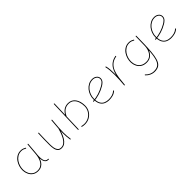

<svg xmlns="http://www.w3.org/2000/svg" viewBox="241 -1986 3522 3522"><g transform="rotate(-45 2002.5 -225.0)"><path d="M473.1 -234.4Q469.7 -234.9 467.3 -232.7Q464.8 -230.5 464.4 -227.1Q463.4 -214.4 462.6 -200.7Q461.9 -187 462.2 -172.6Q462.4 -158.2 462.9 -143.1Q464.8 -112.3 473.1 -82.5Q481.4 -52.7 503.2 -33.2Q524.9 -13.7 565.9 -13.7Q569.8 -13.7 572.3 -16.1Q574.7 -18.6 574.2 -22Q573.7 -25.9 571.3 -28.1Q568.8 -30.3 564.9 -30.3Q531.2 -30.3 513.4 -45.7Q495.6 -61 488.5 -86.7Q481.4 -112.3 479.5 -143.1Q479 -157.7 478.8 -170.9Q478.5 -184.1 479.2 -197.5Q480 -210.9 481 -225.1Q481.4 -229 479 -231.4Q476.6 -233.9 473.1 -234.4ZM278.8 -15.6Q223.6 -15.6 185.1 -41.5Q146.5 -67.4 125.5 -110.6Q104.5 -153.8 101.6 -204.6Q99.1 -251 112.3 -299.3Q125.5 -347.7 153.3 -388.7Q181.2 -429.7 222.4 -455.1Q263.7 -480.5 317.4 -480.5Q348.1 -480.5 371.3 -471.4Q394.5 -462.4 408.7 -452.6Q411.6 -450.7 415.3 -451.4Q418.9 -452.1 420.9 -455.1Q422.9 -458 421.6 -461.7Q420.4 -465.3 417.5 -467.3Q401.9 -477.5 376 -487.3Q350.1 -497.1 316.4 -497.1Q257.8 -497.1 213.1 -470Q168.5 -442.9 138.9 -399.2Q109.4 -355.5 95.5 -304.2Q81.5 -252.9 84 -204.6Q86.9 -150.9 110.1 -103.8Q133.3 -56.6 176 -27.8Q218.8 1 279.8 1Q334 1 371.6 -21.2Q409.2 -43.5 432.4 -80.6Q455.6 -117.7 467.8 -162.6Q480 -207.5 483.9 -252.4L502.9 -480.5Q503.4 -483.9 501 -486.6Q498.5 -489.3 495.1 -489.7Q491.7 -490.2 489.3 -488Q486.8 -485.8 486.3 -482.4L466.8 -254.4Q462.9 -210 451.4 -167.2Q439.9 -124.5 418.2 -90.3Q396.5 -56.2 362.3 -35.9Q328.1 -15.6 278.8 -15.6Z M1125 -483.4Q1125.5 -487.8 1123 -490Q1120.6 -492.2 1117.7 -492.7Q1114.3 -493.2 1111.6 -491.2Q1108.9 -489.3 1108.4 -485.4Q1098.6 -380.9 1093.5 -305.9Q1088.4 -231 1088.4 -172.4Q1088.4 -123.5 1092 -81.8Q1095.7 -40 1102.1 2Q1102.5 5.9 1105.7 7.3Q1108.9 8.8 1112.3 8.3Q1115.2 7.3 1117.4 5.1Q1119.6 2.9 1118.7 -1Q1112.3 -42.5 1108.9 -83.3Q1105.5 -124 1105.5 -172.4Q1105.5 -230.5 1110.4 -304.7Q1115.2 -378.9 1125 -483.4ZM1108.4 -284.7Q1109.4 -288.6 1107.9 -291.7Q1106.4 -294.9 1102.1 -295.9Q1098.6 -296.9 1095.7 -294.7Q1092.8 -292.5 1091.8 -289.6Q1079.6 -244.6 1061.8 -195.6Q1043.9 -146.5 1019 -104Q994.1 -61.5 960.7 -34.9Q927.2 -8.3 883.3 -8.3Q838.4 -8.3 815.9 -35.2Q793.5 -62 785.9 -104Q778.3 -146 778.3 -190.9Q778.3 -240.7 778.8 -288.1Q779.3 -335.4 780.8 -384.5Q782.2 -433.6 784.7 -487.8Q784.7 -491.7 782.5 -494.1Q780.3 -496.6 776.4 -496.6Q772.9 -496.6 770.5 -494.4Q768.1 -492.2 768.1 -488.8Q764.2 -407.7 762.9 -336.4Q761.7 -265.1 761.7 -190.9Q761.7 -140.1 770.8 -94.5Q779.8 -48.8 806.2 -20.3Q832.5 8.3 883.3 8.3Q931.6 8.3 968.3 -19.3Q1004.9 -46.9 1031.5 -91.1Q1058.1 -135.3 1076.9 -186.5Q1095.7 -237.8 1108.4 -284.7Z M1358.9 -672.9Q1355.5 -672.9 1352.8 -670.9Q1350.1 -668.9 1350.1 -665L1329.6 -22.5Q1329.6 -19 1331.8 -16.4Q1334 -13.7 1337.4 -13.7Q1341.3 -13.7 1343.8 -15.9Q1346.2 -18.1 1346.2 -21.5L1366.7 -664.1Q1366.7 -668 1364.7 -670.4Q1362.8 -672.9 1358.9 -672.9ZM1350.1 -346.2Q1353.5 -344.7 1356.7 -345.9Q1359.9 -347.2 1361.3 -350.6Q1391.1 -416.5 1437.3 -448.5Q1483.4 -480.5 1542 -480.5Q1605 -480.5 1644.5 -446.3Q1684.1 -412.1 1702.9 -357.7Q1721.7 -303.2 1721.7 -241.7Q1721.7 -180.2 1691.7 -128.7Q1661.6 -77.1 1609.6 -46.4Q1557.6 -15.6 1491.7 -15.6Q1457.5 -15.6 1425.3 -24.4Q1421.9 -25.4 1418.7 -23.4Q1415.5 -21.5 1414.6 -18.1Q1414.1 -14.6 1415.8 -11.7Q1417.5 -8.8 1420.9 -7.8Q1455.6 1 1491.7 1Q1562.5 1 1618.2 -32Q1673.8 -64.9 1706.1 -120.1Q1738.3 -175.3 1738.3 -241.7Q1738.3 -279.3 1731.4 -316.2Q1724.6 -353 1709.7 -385.7Q1694.8 -418.5 1671.9 -443.4Q1648.9 -468.3 1616.5 -482.7Q1584 -497.1 1542 -497.1Q1509.8 -497.1 1481 -488.3Q1452.1 -479.5 1427.2 -461.9Q1402.3 -444.3 1381.8 -418.2Q1361.3 -392.1 1345.7 -357.4Q1344.2 -354 1345.5 -350.8Q1346.7 -347.7 1350.1 -346.2Z M2170.9 -480.5Q2212.9 -480.5 2245.4 -456.8Q2277.8 -433.1 2277.8 -393.1Q2277.8 -356.4 2251.7 -331.5Q2225.6 -306.6 2198.2 -290.5Q2130.4 -250.5 2054.7 -226.6Q1979 -202.6 1900.4 -197.3Q1897 -196.8 1894.5 -194.6Q1892.1 -192.4 1892.6 -188.5Q1893.1 -185.1 1895.5 -182.6Q1897.9 -180.2 1901.4 -180.7Q1981.9 -186 2059.8 -210.4Q2137.7 -234.9 2207 -275.9Q2220.7 -284.2 2235.8 -294.9Q2251 -305.7 2264.4 -320.1Q2277.8 -334.5 2286.1 -352.5Q2294.4 -370.6 2294.4 -393.1Q2294.4 -418 2283.9 -437.3Q2273.4 -456.5 2255.9 -470Q2238.3 -483.4 2216.3 -490.2Q2194.3 -497.1 2170.9 -497.1Q2116.2 -497.1 2071 -473.1Q2025.9 -449.2 1992.9 -408.9Q1960 -368.7 1942.1 -318.4Q1924.3 -268.1 1924.3 -214.8Q1924.3 -136.7 1950.4 -89.1Q1976.6 -41.5 2022.2 -20.3Q2067.9 1 2125.5 1Q2173.3 1 2219.5 -11.7Q2265.6 -24.4 2302.7 -57.6Q2305.2 -60.1 2305.4 -63.7Q2305.7 -67.4 2303.2 -69.8Q2301.3 -72.3 2297.4 -72.5Q2293.5 -72.8 2291 -70.3Q2257.8 -40 2214.8 -27.8Q2171.9 -15.6 2125.5 -15.6Q2071.3 -15.6 2029.5 -34.7Q1987.8 -53.7 1964.4 -97.4Q1940.9 -141.1 1940.9 -214.8Q1940.9 -265.6 1958 -313Q1975.1 -360.4 2005.9 -398.2Q2036.6 -436 2078.9 -458.3Q2121.1 -480.5 2170.9 -480.5Z M2781.2 -485.4Q2780.8 -488.8 2777.8 -491Q2774.9 -493.2 2771.5 -492.2Q2703.1 -479 2658 -446.8Q2612.8 -414.6 2585 -367.7Q2557.1 -320.8 2541.7 -262.2Q2526.4 -203.6 2518.8 -137.2Q2511.2 -70.8 2505.4 -0.5Q2504.9 2.9 2507.3 5.4Q2509.8 7.8 2513.2 8.3Q2517.1 8.8 2519.3 6.3Q2521.5 3.9 2522 0.5Q2529.3 -88.4 2540 -168Q2550.8 -247.6 2575.4 -311.3Q2600.1 -375 2647.5 -417.7Q2694.8 -460.4 2774.4 -475.6Q2777.8 -476.6 2780 -479.2Q2782.2 -481.9 2781.2 -485.4ZM2512.7 8.3Q2516.1 8.8 2518.8 6.6Q2521.5 4.4 2522 1Q2527.3 -51.8 2531.2 -121.1Q2535.2 -190.4 2535.2 -259.8Q2535.2 -324.2 2530.8 -381.8Q2526.4 -439.5 2515.1 -476.6Q2514.2 -480 2511 -481.7Q2507.8 -483.4 2504.4 -482.4Q2501 -481.4 2499.3 -478.3Q2497.6 -475.1 2498.5 -471.7Q2508.8 -437 2513.7 -380.4Q2518.6 -323.7 2518.6 -259.8Q2518.6 -190.9 2514.6 -122.1Q2510.7 -53.2 2505.4 -1Q2504.9 2.4 2507.1 5.1Q2509.3 7.8 2512.7 8.3Z M3099.1 -15.6Q3035.6 -15.6 2993.4 -41.5Q2951.2 -67.4 2929.7 -110.6Q2908.2 -153.8 2905.3 -204.6Q2902.8 -251 2916 -299.3Q2929.2 -347.7 2957 -388.7Q2984.9 -429.7 3026.1 -455.1Q3067.4 -480.5 3121.1 -480.5Q3151.9 -480.5 3175 -471.4Q3198.2 -462.4 3212.4 -452.6Q3215.3 -450.7 3219 -451.4Q3222.7 -452.1 3224.6 -455.1Q3226.6 -458 3225.6 -461.7Q3224.6 -465.3 3221.7 -467.3Q3206.1 -477.5 3179.9 -487.3Q3153.8 -497.1 3120.1 -497.1Q3061.5 -497.1 3016.8 -470Q2972.2 -442.9 2942.6 -399.2Q2913.1 -355.5 2899.2 -304.2Q2885.3 -252.9 2887.7 -204.6Q2890.6 -150.9 2914.3 -103.8Q2938 -56.6 2983.4 -27.8Q3028.8 1 3096.2 1Q3162.6 1 3207.8 -32.7Q3252.9 -66.4 3276.9 -124Q3300.8 -181.6 3302.2 -252.4L3306.6 -480.5Q3307.1 -483.9 3304.7 -486.6Q3302.2 -489.3 3298.8 -489.7Q3295.4 -490.2 3293 -488Q3290.5 -485.8 3290 -482.4L3285.2 -254.4Q3283.7 -184.1 3261.2 -130.1Q3238.8 -76.2 3197.8 -45.9Q3156.7 -15.6 3099.1 -15.6ZM3298.8 -489.7Q3295.4 -490.7 3292.7 -488.5Q3290 -486.3 3290 -482.4Q3288.6 -318.8 3283.7 -200.9Q3278.8 -83 3266.6 -4.2Q3254.4 74.7 3231 120.8Q3207.5 167 3169.9 186.5Q3132.3 206.1 3076.7 206.1Q3037.6 206.1 2994.9 188Q2952.1 169.9 2920.9 134.3Q2918.9 131.8 2915 131.1Q2911.1 130.4 2908.7 132.8Q2906.2 134.8 2906.2 138.7Q2906.2 142.6 2908.2 145Q2943.4 183.6 2989.5 203.6Q3035.6 223.6 3077.1 223.6Q3137.7 223.6 3178 203.4Q3218.3 183.1 3243.2 136Q3268.1 88.9 3281.2 8.1Q3294.4 -72.8 3299.6 -193.1Q3304.7 -313.5 3306.6 -480.5Q3306.6 -484.4 3304.7 -486.8Q3302.7 -489.3 3298.8 -489.7Z M3779.3 -480.5Q3821.3 -480.5 3853.8 -456.8Q3886.2 -433.1 3886.2 -393.1Q3886.2 -356.4 3860.1 -331.5Q3834 -306.6 3806.6 -290.5Q3738.8 -250.5 3663.1 -226.6Q3587.4 -202.6 3508.8 -197.3Q3505.4 -196.8 3502.9 -194.6Q3500.5 -192.4 3501 -188.5Q3501.5 -185.1 3503.9 -182.6Q3506.3 -180.2 3509.8 -180.7Q3590.3 -186 3668.2 -210.4Q3746.1 -234.9 3815.4 -275.9Q3829.1 -284.2 3844.2 -294.9Q3859.4 -305.7 3872.8 -320.1Q3886.2 -334.5 3894.5 -352.5Q3902.8 -370.6 3902.8 -393.1Q3902.8 -418 3892.3 -437.3Q3881.8 -456.5 3864.3 -470Q3846.7 -483.4 3824.7 -490.2Q3802.7 -497.1 3779.3 -497.1Q3724.6 -497.1 3679.4 -473.1Q3634.3 -449.2 3601.3 -408.9Q3568.4 -368.7 3550.5 -318.4Q3532.7 -268.1 3532.7 -214.8Q3532.7 -136.7 3558.8 -89.1Q3585 -41.5 3630.6 -20.3Q3676.3 1 3733.9 1Q3781.7 1 3827.9 -11.7Q3874 -24.4 3911.1 -57.6Q3913.6 -60.1 3913.8 -63.7Q3914.1 -67.4 3911.6 -69.8Q3909.7 -72.3 3905.8 -72.5Q3901.9 -72.8 3899.4 -70.3Q3866.2 -40 3823.2 -27.8Q3780.3 -15.6 3733.9 -15.6Q3679.7 -15.6 3637.9 -34.7Q3596.2 -53.7 3572.8 -97.4Q3549.3 -141.1 3549.3 -214.8Q3549.3 -265.6 3566.4 -313Q3583.5 -360.4 3614.3 -398.2Q3645 -436 3687.3 -458.3Q3729.5 -480.5 3779.3 -480.5Z"/></g></svg>

Font: Mikhak VF
Style: Regular
Weight: 100
Designer: Amin Abedi
Version: Version 3.001